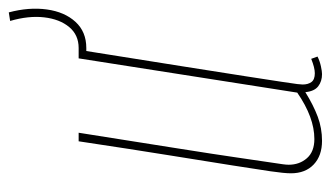

<svg xmlns="http://www.w3.org/2000/svg" viewBox="-174 -550 735 426"><g transform="rotate(-90 193.0 -337.5)"><path d="M93 10Q60 10 40.5 -8.5Q21 -27 21 -59Q21 -74 25.5 -104.5Q30 -135 38.5 -189Q47 -243 60.5 -326.5Q74 -410 92 -530H111Q90 -397 76.5 -312Q63 -227 56 -178.5Q49 -130 45.5 -107Q42 -84 41 -76.5Q40 -69 40 -64Q40 -40 54.5 -23.5Q69 -7 97 -7Q145 -7 200 -45L276 -530H295Q273 -391 258.5 -300.5Q244 -210 236 -157.5Q228 -105 224 -79.5Q220 -54 219 -45Q218 -36 218 -33Q218 -21 223.5 -13.5Q229 -6 243 -6Q255 -6 275 -14L280 0Q270 5 258.5 7.5Q247 10 241 10Q225 10 214 1.5Q203 -7 201 -27Q172 -9 146.5 0.5Q121 10 93 10ZM288 -513 285 -530H299Q328 -530 345.5 -551Q363 -572 367 -606.5Q371 -641 359 -682L378 -685Q390 -640 384.5 -600.5Q379 -561 357 -537Q335 -513 299 -513Z"/></g></svg>

Font: Georama Condensed Thin
Style: Italic
Weight: 100
Width: 3
Italic angle: -9°
Designer: Jean-Baptiste Levee
Foundry: Production Type
Version: Version 1.000